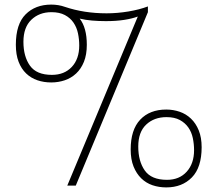

<svg xmlns="http://www.w3.org/2000/svg" viewBox="-20 -808 947 836"><path d="M704 8Q672 8 644 -1.5Q616 -11 595 -31.5Q574 -52 561.5 -83Q549 -114 549 -157Q549 -243 590.5 -287Q632 -331 704 -331Q734 -331 762 -321.5Q790 -312 811.5 -291.5Q833 -271 845.5 -240Q858 -209 858 -167Q858 -79 815.5 -35.5Q773 8 704 8ZM707 -25Q761 -25 793 -60.5Q825 -96 825 -154Q825 -181 819.5 -207Q814 -233 800 -253Q786 -273 763 -285.5Q740 -298 705 -298Q651 -298 616.5 -265.5Q582 -233 582 -170Q582 -106 610.5 -65.5Q639 -25 707 -25ZM206 -482Q260 -482 292.5 -516.5Q325 -551 325 -610Q325 -637 319.5 -663Q314 -689 300 -709.5Q286 -730 262.5 -742.5Q239 -755 204 -755Q151 -755 116.5 -722Q82 -689 82 -626Q82 -562 110.5 -522Q139 -482 206 -482ZM310 0H273L580 -736Q556 -727 521 -721.5Q486 -716 441 -716Q409 -716 380.5 -718.5Q352 -721 327 -727Q358 -687 358 -613Q358 -570 345.5 -539Q333 -508 311.5 -488Q290 -468 262 -458.5Q234 -449 203 -449Q171 -449 143 -458.5Q115 -468 94 -488Q73 -508 61 -539Q49 -570 49 -613Q49 -703 91.5 -745.5Q134 -788 203 -788Q219 -788 234 -785.5Q249 -783 263 -778Q346 -750 444 -750Q491 -750 539 -758Q587 -766 624 -780V-755Z"/></svg>

Font: Tanohe Sans ExtraLight
Style: Regular
Weight: 250
Designer: Village Type and Design LLC & Cristiano Sobral
Foundry: Cooper Hewitt Smithsonian Design Museum
Version: Version 1.00;September 29, 2021;FontCreator 13.0.0.2655 64-b